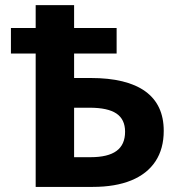

<svg xmlns="http://www.w3.org/2000/svg" viewBox="-20 -734 663 754"><path d="M120.1 -523.9H22.9V-624H120.1V-713.9H271V-624H438V-523.9H271V-427.7H335.9Q477.5 -427.7 550.3 -375.5Q623 -323.2 623 -220.2Q623 -149.9 590.6 -100.6Q558.1 -51.3 495.6 -25.6Q433.1 0 343.8 0H120.1ZM471.2 -216.8Q471.2 -265.1 437.3 -288.1Q403.3 -311 332 -311H271V-116.7H335.4Q404.3 -116.7 437.7 -141.4Q471.2 -166 471.2 -216.8Z"/></svg>

Font: Viking Open Sans
Style: Bold
Weight: 700
Foundry: Ascender Corporation
Version: Version 2.001